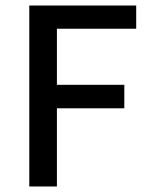

<svg xmlns="http://www.w3.org/2000/svg" viewBox="-20 -675 542 695"><path d="M86 0V-655H473V-571H186V-368H430V-283H186V0Z"/></svg>

Font: UmiuVSE Medium
Style: Regular
Weight: 500
Designer: Paul D. Hunt
Foundry: Adobe
Version: Version 3.046;September 5, 2023;FontCreator 14.0.0.2901 64-b